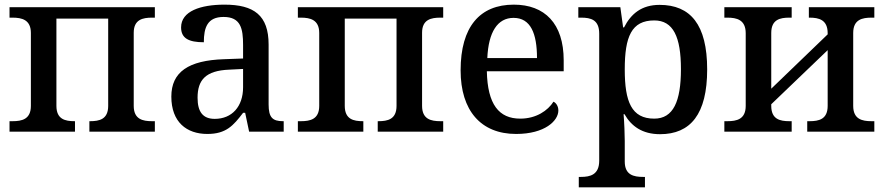

<svg xmlns="http://www.w3.org/2000/svg" viewBox="-20 -567 3808 827"><path d="M21 0H303V-45H301C261 -45 223 -53 223 -111V-487H446V-111C446 -53 408 -45 368 -45H365V0H647V-45H635C595 -45 556 -53 556 -111V-426C556 -483 595 -491 635 -491H647V-536H21V-491H34C74 -491 113 -482 113 -425V-111C113 -53 74 -45 34 -45H21Z M873 10C954 10 985 -26 1027 -81H1036L1053 0H1202V-45H1199C1154 -45 1137 -61 1137 -117V-375C1137 -501 1074 -547 947 -547C844 -547 760 -519 760 -449C760 -402 793 -385 858 -385C858 -448 873 -494 943 -494C1017 -494 1027 -444 1027 -373V-315L945 -312C792 -307 718 -257 718 -151C718 -41 784 10 873 10ZM905 -55C854 -55 831 -85 831 -146C831 -222 865 -263 968 -267L1027 -270V-191C1027 -108 979 -55 905 -55Z M1263 0H1545V-45H1543C1503 -45 1465 -53 1465 -111V-487H1688V-111C1688 -53 1650 -45 1610 -45H1607V0H1889V-45H1877C1837 -45 1798 -53 1798 -111V-426C1798 -483 1837 -491 1877 -491H1889V-536H1263V-491H1276C1316 -491 1355 -482 1355 -425V-111C1355 -53 1316 -45 1276 -45H1263Z M2203 10C2327 10 2385 -47 2385 -91C2385 -110 2375 -124 2364 -129C2340 -91 2290 -56 2221 -56C2129 -56 2080 -117 2077 -260H2408V-307C2408 -466 2326 -547 2193 -547C2047 -547 1964 -452 1964 -264C1964 -91 2051 10 2203 10ZM2079 -317C2084 -429 2123 -490 2192 -490C2266 -490 2293 -422 2293 -317Z M2473 240H2758V195H2750C2710 195 2671 187 2671 129V40C2671 14 2669 -39 2666 -75H2670C2699 -24 2746 11 2823 11C2954 11 3026 -75 3026 -268C3026 -461 2954 -546 2821 -546C2744 -546 2698 -508 2668 -449H2664L2652 -536H2471V-491H2483C2525 -491 2561 -482 2561 -422V125C2561 186 2522 195 2482 195H2473ZM2798 -56C2700 -56 2671 -129 2671 -268C2671 -409 2700 -479 2798 -479C2880 -479 2913 -408 2913 -269C2913 -130 2880 -56 2798 -56Z M3100 0H3390V-45H3380C3340 -45 3302 -53 3302 -111V-118L3545 -351V-111C3545 -53 3507 -45 3467 -45H3457V0H3746V-45H3734C3694 -45 3655 -53 3655 -111V-425C3655 -483 3694 -491 3734 -491H3746V-536H3464V-491H3467C3507 -491 3545 -482 3545 -424V-419L3302 -185V-425C3302 -483 3340 -491 3380 -491H3390V-536H3100V-491H3113C3153 -491 3192 -482 3192 -424V-111C3192 -53 3153 -45 3113 -45H3100Z"/></svg>

Font: Noto Serif Thai Medium
Style: Regular
Weight: 500
Designer: Monotype Design Team
Foundry: Monotype Imaging Inc.
Version: Version 1.901;PS 001.901;hotconv 1.0.88;makeotf.lib2.5.64775